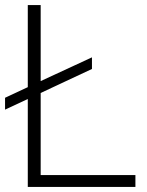

<svg xmlns="http://www.w3.org/2000/svg" viewBox="-20 -740 581 760"><path d="M90 0H516V-47H141V-372L344 -467V-513L141 -419V-720H90V-395L0 -353V-306L90 -348Z"/></svg>

Font: Aspekta 200
Style: Regular
Weight: 200
Designer: Ivo Dolenc
Version: Version 2.000